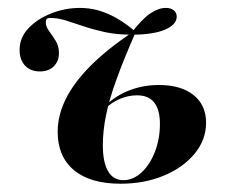

<svg xmlns="http://www.w3.org/2000/svg" viewBox="-20 -448 565 480"><path d="M281.5 11.3Q205.6 11.3 164.9 -22.6Q124.2 -56.5 124.2 -118.5Q124.2 -159.7 144.4 -200.4Q164.5 -241.1 205.2 -282.3Q246 -323.4 308.9 -366.1H318.5Q289.5 -300 271.4 -250Q253.2 -200 245.2 -160.5Q237.1 -121 237.1 -84.7Q237.1 -42.7 250 -20.2Q262.9 2.4 288.7 2.4Q312.9 2.4 333.9 -16.9Q354.8 -36.3 367.3 -68.5Q379.8 -100.8 379.8 -137.9Q379.8 -209.7 322.6 -209.7Q300.8 -209.7 279.8 -200.8Q258.9 -191.9 243.5 -176.6L244.4 -184.7Q269.4 -208.9 303.6 -222.2Q337.9 -235.5 377.4 -235.5Q432.3 -235.5 463.7 -210.5Q495.2 -185.5 495.2 -141.1Q495.2 -98.4 466.5 -63.7Q437.9 -29 389.5 -8.9Q341.1 11.3 281.5 11.3ZM79.8 -269.4Q56.5 -269.4 42.7 -283.9Q29 -298.4 29 -323.4Q29 -354 51.2 -377.4Q73.4 -400.8 108.1 -414.5Q142.7 -428.2 179.8 -428.2Q204 -428.2 226.6 -421.8Q249.2 -415.3 271.8 -402.4Q294.4 -389.5 316.1 -371L310.5 -368.5Q336.3 -401.6 356.5 -414.9Q376.6 -428.2 394.4 -428.2Q407.3 -428.2 414.5 -422.2Q421.8 -416.1 421.8 -406.5Q421.8 -386.3 392.3 -373.8Q362.9 -361.3 309.7 -361.3Q271.8 -361.3 242.3 -367.7Q212.9 -374.2 189.1 -382.3Q165.3 -390.3 144.8 -396.8Q124.2 -403.2 104.8 -403.2Q94.4 -403.2 94.4 -392.7Q94.4 -381.5 102.8 -370.2Q111.3 -358.9 119.4 -345.6Q127.4 -332.3 127.4 -315.3Q127.4 -295.2 114.5 -282.3Q101.6 -269.4 79.8 -269.4Z"/></svg>

Font: Playfair 144pt
Style: Bold Italic
Weight: 700
Italic angle: -15.6°
Designer: Claus Eggers Sørensen
Foundry: Claus Eggers Sørensen
Version: Version 2.203